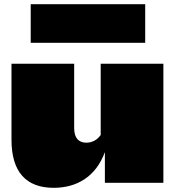

<svg xmlns="http://www.w3.org/2000/svg" viewBox="-20 -875 844 919"><path d="M762 -570H462V-229C444 -203 418 -192 393 -192C358 -192 335 -213 335 -262V-570H35V-206C35 -51 106 24 237 24C345 24 438 -27 482 -147V0H762ZM127 -855V-670H675V-855Z"/></svg>

Font: Mattone Black
Style: Regular
Weight: 900
Width: 6
Designer: Nunzio Mazzaferro
Foundry: Collletttivo
Version: Version 2.000;Glyphs 3.2 (3217)